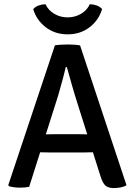

<svg xmlns="http://www.w3.org/2000/svg" viewBox="-20 -902 652 928"><path d="M245.5 -683Q258 -685 276.2 -686Q294.5 -687 307.5 -687Q320 -687 338 -686Q356 -685 367 -682.5L591.5 -6.5Q580 0.5 563.2 3.8Q546.5 7 529.5 7Q504 7 490.2 -4.5Q476.5 -16 466 -49.5L356 -397Q342 -440.5 328 -489.5Q314 -538.5 303 -578H298Q293 -555.5 285.8 -529Q278.5 -502.5 271.5 -477.2Q264.5 -452 259 -433.5L121 1Q111 3 99.2 4Q87.5 5 75 5Q61 5 47.2 3Q33.5 1 23 -2L20 -7.5ZM232 -165Q227.5 -165 213.2 -165.2Q199 -165.5 184.8 -165.8Q170.5 -166 165.5 -166H116L149 -252.5H192.5Q197.5 -252.5 210 -252.8Q222.5 -253 235.2 -253.2Q248 -253.5 252.5 -253.5H352Q357 -253.5 369.5 -253.2Q382 -253 395.2 -252.8Q408.5 -252.5 413 -252.5H458L486.5 -166H437Q432 -166 417.5 -165.8Q403 -165.5 388.8 -165.2Q374.5 -165 369.5 -165ZM473.5 -858Q457.5 -804.5 412.8 -770.2Q368 -736 307 -736Q246 -736 201.2 -770.2Q156.5 -804.5 140.5 -858Q151 -870 167.5 -875.8Q184 -881.5 200 -881.5Q213.5 -852 242.8 -835Q272 -818 307 -818Q342 -818 371.2 -835Q400.5 -852 414 -881.5Q430.5 -881.5 446.8 -875.8Q463 -870 473.5 -858Z"/></svg>

Font: Signika
Style: Regular
Weight: 400
Designer: Anna Giedry
Foundry: Anna Giedry
Version: Version 2.001